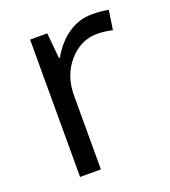

<svg xmlns="http://www.w3.org/2000/svg" viewBox="-107 -624 621 703"><g transform="rotate(-20 204.0 -272.5)"><path d="M330.1 -544.9Q365.7 -544.9 394 -539.1L382.8 -463.9Q349.6 -471.2 324.2 -471.2Q259.3 -471.2 213.1 -418.5Q167 -365.7 167 -287.1V0H85.9V-535.2H152.8L162.1 -436H166Q195.8 -488.3 237.8 -516.6Q279.8 -544.9 330.1 -544.9Z"/></g></svg>

Font: f01333215
Style: Regular
Weight: 400
Foundry: Ascender Corporation
Version: Version 1.10